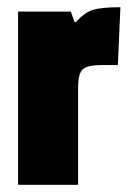

<svg xmlns="http://www.w3.org/2000/svg" viewBox="-20 -511 353 531"><path d="M196 -269V0H30V-479H176L186 -450H190Q213 -476 236.5 -483.5Q260 -491 313 -491L306 -331H260Q221 -331 208.5 -319Q196 -307 196 -269Z"/></svg>

Font: Passion One
Style: Regular
Weight: 400
Designer: Alejandro Lo Celso
Foundry: Fontstage
Version: Version 1.002